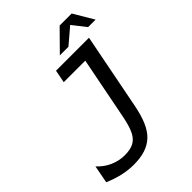

<svg xmlns="http://www.w3.org/2000/svg" viewBox="-270 -1034 1174 1174"><g transform="rotate(-45 316.5 -447.5)"><path d="M335.9 -778.8 463.9 -908.7H567.9L645 -778.8H580.1L512.2 -865.7L410.2 -778.8ZM356 -42Q325.2 -13.2 283 0.5Q240.7 14.2 183.1 14.2Q135.7 14.2 87.9 3.4Q40 -7.3 -12.2 -29.8L9.8 -145Q44.4 -106.4 89.8 -86.4Q113.3 -76.2 136.2 -71Q159.2 -65.9 185.5 -65.9Q233.4 -65.9 262.9 -81.3Q292.5 -96.7 311 -133.3Q329.6 -170.9 342.8 -237.8L422.9 -646H236.8L252.9 -729H538.1L441.9 -237.8Q427.7 -165 406.7 -117.4Q385.7 -69.8 356 -42Z"/></g></svg>

Font: Hack
Style: Italic
Weight: 400
Italic angle: -11°
Monospace: yes
Designer: Christopher Simpkins
Foundry: Christopher Simpkins
Version: Version 2.019; ttfautohint (v1.4.1) -l 4 -r 80 -G 350 -x 0 -